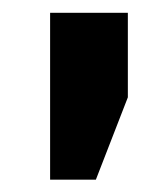

<svg xmlns="http://www.w3.org/2000/svg" viewBox="-20 -782 256 305"><path d="M59.6 -496.6V-761.7H183.1V-627.4L132.3 -496.6Z"/></svg>

Font: Roboto Slab Black
Style: Regular
Weight: 900
Designer: Google
Version: Version 2.000; ttfautohint (v1.8.1.43-b0c9)